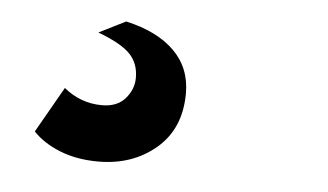

<svg xmlns="http://www.w3.org/2000/svg" viewBox="-31 -72 563 330"><g transform="rotate(5 250.0 93.0)"><path d="M129 -6 175 -29Q229 -17 258.5 12Q288 41 288 85Q288 146 247.5 180.5Q207 215 148 215Q111 215 82 203.5Q53 192 35 173L80 94Q109 118 146 118Q172 118 186 102Q200 86 200 66Q200 41 184.5 25Q169 9 129 -6Z"/></g></svg>

Font: Prodigy Sans
Style: Bold Italic
Weight: 700
Italic angle: -13°
Designer: Wei Huang
Foundry: Wei Huang
Version: Version 1.003; ttfautohint (v1.8.3)